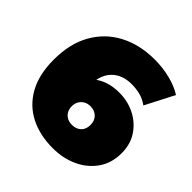

<svg xmlns="http://www.w3.org/2000/svg" viewBox="-190 -871 1042 1042"><g transform="rotate(45 330.5 -350.0)"><path d="M365 16Q265 16 189.5 -22.5Q114 -61 71.5 -137.5Q29 -214 29 -328Q29 -451 78 -537.5Q127 -624 214.5 -670Q302 -716 417 -716Q479 -716 536.5 -701.5Q594 -687 634 -661L549 -496Q518 -518 486.5 -525.5Q455 -533 422 -533Q351 -533 308.5 -490.5Q266 -448 266 -367Q266 -352 266 -337.5Q266 -323 266 -308L212 -347Q232 -381 259 -404.5Q286 -428 323 -440.5Q360 -453 409 -453Q473 -453 527.5 -425.5Q582 -398 615.5 -348Q649 -298 649 -229Q649 -154 611 -99Q573 -44 508.5 -14Q444 16 365 16ZM349 -147Q370 -147 386.5 -155.5Q403 -164 412 -180Q421 -196 421 -218Q421 -251 401 -270.5Q381 -290 349 -290Q328 -290 312 -281Q296 -272 286.5 -256Q277 -240 277 -218Q277 -196 286.5 -180Q296 -164 312 -155.5Q328 -147 349 -147Z"/></g></svg>

Font: MOST Montserrat Black
Style: Regular
Weight: 900
Designer: Julieta Ulanovsky
Foundry: Julieta Ulanovsky
Version: Version 8.000;March 11, 2024;FontCreator 15.0.0.2926 64-bit